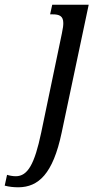

<svg xmlns="http://www.w3.org/2000/svg" viewBox="-142 -556 406 816"><path d="M-63 240C21 239 83 184 120 8L235 -536H80L71 -495H82C110 -495 127 -488 127 -458C127 -447 126 -439 121 -414L33 8C5 141 -24 193 -75 193C-88 193 -103 190 -112 187L-122 233C-103 238 -84 240 -63 240Z"/></svg>

Font: Noto Serif ExtraCondensed
Style: Italic
Weight: 400
Width: 2
Italic angle: -12°
Designer: Monotype Design Team
Foundry: Monotype Imaging Inc.
Version: Version 2.014